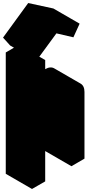

<svg xmlns="http://www.w3.org/2000/svg" viewBox="-81 -1196 621 1266"><path d="M217 -800V0L130 50V-750ZM303 -590 390 -640Q424 -660 450 -645Q476 -630 476 -590V-150L390 -100V-540L217 -440Q217 -467 229 -496.5Q241 -526 260.5 -551.5Q280 -577 303 -590ZM291 -976 159 -796 112 -848 278 -1076 444 -1040 403 -950ZM390 -540V-100L217 -200V-640ZM444 -1040 278 -1076 105 -1176 271 -1140ZM450 -645Q424 -660 390 -640L303 -590Q280 -577 260.5 -551.5Q241 -526 229 -496.5Q217 -467 217 -440L43 -540Q43 -567 55 -596.5Q67 -626 87 -651.5Q107 -677 130 -690L217 -740Q251.4 -760 277 -745ZM217 -800 130 -750 -43 -850 43 -900ZM130 -750V50L-43 -50V-850ZM278 -1076 112 -848 -61 -948 105 -1176ZM112 -848 159 -796 -14 -896 -61 -948Z"/></svg>

Font: Nabla Normal
Style: Regular
Weight: 400
Designer: Arthur Reinders Folmer
Version: Version 1.000